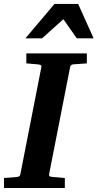

<svg xmlns="http://www.w3.org/2000/svg" viewBox="-35 -937 487 957"><path d="M329.1 -616.2Q321.3 -615.2 318.4 -611.1Q315.4 -606.9 314 -600.1L210 -69.8Q208.5 -61.5 211.9 -58.8Q215.3 -56.2 225.1 -55.2Q234.4 -54.7 244.6 -53.7Q253.4 -52.7 264.6 -51.8Q275.9 -50.8 288.1 -49.8V0H-15.1V-49.8Q-3.9 -50.8 6.6 -51.3Q17.1 -51.8 25.4 -52.7Q35.2 -53.7 43.9 -54.2Q55.2 -55.2 60.3 -57.9Q65.4 -60.5 66.9 -70.8L170.9 -601.1Q173.3 -609.9 168 -612.5Q162.6 -615.2 152.8 -616.2Q144 -616.7 134.8 -617.7Q126.5 -618.7 116.2 -619.4Q106 -620.1 96.2 -621.1V-670.9H397.9V-621.1ZM347.7 -746.1 280.8 -841.3 174.8 -746.1H91.8L236.8 -917.5H354.5L431.6 -746.1Z"/></svg>

Font: Charis SIL
Style: Bold Italic
Weight: 700
Italic angle: -11°
Foundry: SIL International
Version: Version 4.112